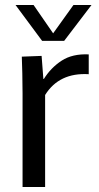

<svg xmlns="http://www.w3.org/2000/svg" viewBox="-20 -746 395 766"><path d="M70 0V-373Q70 -419 69 -453.5Q68 -488 67 -520L146 -523L153 -431H155Q183 -476 226 -504Q269 -532 334 -529V-450Q216 -457 160 -367V0ZM148 -583 42 -726H114L192 -613L273 -726H345L236 -583Z"/></svg>

Font: Murecho
Style: Regular
Weight: 400
Designer: Neil Summerour
Foundry: Positype
Version: Version 1.010; ttfautohint (v1.8.3)